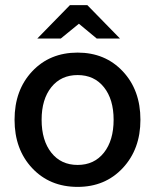

<svg xmlns="http://www.w3.org/2000/svg" viewBox="-20 -724 607 752"><path d="M530 -255Q530 -140 461 -66Q392 8 284 8Q175 8 106 -65.5Q37 -139 37 -255Q37 -371 106 -444.5Q175 -518 284 -518Q392 -518 461 -444.5Q530 -371 530 -255ZM126 -573 254 -704H322L450 -573H359L289 -631L218 -573ZM143 -255Q143 -174 181 -126Q219 -78 284 -78Q349 -78 387 -126Q425 -174 425 -255Q425 -335 387 -382.5Q349 -430 284 -430Q219 -430 181 -382.5Q143 -335 143 -255Z"/></svg>

Font: LT Superior Semi-bold
Style: Regular
Weight: 600
Designer: Daniel Lyons
Foundry: LyonsType
Version: Version 1.0